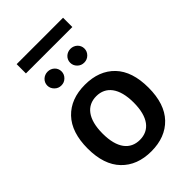

<svg xmlns="http://www.w3.org/2000/svg" viewBox="-259 -982 1087 1087"><g transform="rotate(-45 284.0 -438.5)"><path d="M94.2 -883.3V-809.1H465.8V-883.3ZM284.7 -527.8C209 -527.8 149.4 -504.9 106 -459.5C62.5 -414.1 40.5 -347.7 40.5 -261.2C40.5 -174.8 62.5 -108.4 106.4 -63C149.9 -17.6 209.5 5.4 284.7 5.4C359.9 5.4 419.4 -17.6 462.9 -63C506.3 -108.4 528.3 -174.8 528.3 -261.2C528.3 -347.7 506.8 -414.1 463.4 -459.5C419.9 -504.9 360.4 -527.8 284.7 -527.8ZM284.7 -436.5C360.4 -436.5 409.2 -378.4 409.2 -261.2C409.2 -144 361.3 -86.4 284.7 -86.4C208 -86.4 160.2 -144 160.2 -261.2C160.2 -378.4 208.5 -436.5 284.7 -436.5ZM130.9 -674.8C130.9 -659.7 136.7 -646.5 147.9 -635.3C159.2 -624 172.4 -618.7 188 -618.7C204.1 -618.7 217.3 -624 228.5 -635.3C239.7 -646.5 245.1 -659.7 245.1 -674.8C245.1 -705.6 219.7 -729.5 188 -729.5C156.7 -729.5 130.9 -705.6 130.9 -674.8ZM314 -674.8C314 -659.7 319.3 -646.5 330.6 -635.3C341.8 -624 355 -618.7 371.1 -618.7C386.7 -618.7 400.4 -624 411.6 -635.3C422.9 -646.5 428.2 -659.7 428.2 -674.8C428.2 -705.6 402.3 -729.5 371.1 -729.5C339.4 -729.5 314 -705.6 314 -674.8Z"/></g></svg>

Font: Estedad SemiBold
Style: Regular
Weight: 600
Designer: Amin Abedi
Version: Version 7.3